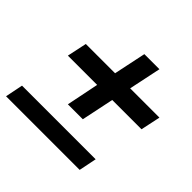

<svg xmlns="http://www.w3.org/2000/svg" viewBox="-156 -757 909 909"><g transform="rotate(45 299.0 -302.0)"><path d="M232 -180 265 -343H69L90 -442H286L320 -604H421L387 -442H583L562 -343H366L332 -180ZM-2 0 16 -89H509L491 0Z"/></g></svg>

Font: Mona Sans ExtraLight SemiBold
Style: Italic
Weight: 600
Italic angle: -11.6951°
Version: Version 2.000